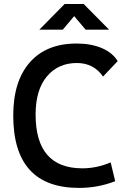

<svg xmlns="http://www.w3.org/2000/svg" viewBox="-20 -918 626 948"><path d="M370.1 9.8Q45.4 9.8 45.4 -347.7Q45.4 -517.1 127.2 -610.1Q209 -703.1 358.4 -703.1Q429.7 -703.1 482.9 -680.4Q536.1 -657.7 561 -616.2L488.8 -540Q442.4 -606.9 359.4 -606.9Q267.1 -606.9 211.4 -540.5Q155.8 -474.1 155.8 -352.5Q155.8 -86.9 386.7 -86.9Q457.5 -86.9 526.4 -116.2L548.8 -23.4Q463.9 9.8 370.1 9.8ZM174.3 -771.5 299.3 -898.4H393.1L518.6 -771.5H402.8L346.2 -838.4L290 -771.5Z"/></svg>

Font: Caskaydia Cove Medium
Style: Regular
Weight: 500
Monospace: yes
Designer: Aaron Bell
Foundry: Saja Typeworks
Version: Version 4.300; ttfautohint (v1.8.3)